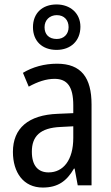

<svg xmlns="http://www.w3.org/2000/svg" viewBox="-20 -832 500 862"><path d="M234 -608C298 -608 341 -649 341 -712C341 -773 295 -812 234 -812C169 -812 128 -772 128 -710C128 -648 169 -608 234 -608ZM235 -657C199 -657 180 -678 180 -710C180 -742 203 -764 235 -764C268 -764 288 -742 288 -710C288 -678 266 -657 235 -657ZM236 -546C179 -546 126 -531 83 -505L109 -443C149 -465 187 -478 225 -478C282 -478 309 -443 309 -359V-324L239 -321C107 -316 38 -256 38 -150C38 -58 85 10 172 10C239 10 279 -18 312 -75H315L329 0H391V-363C391 -483 345 -546 236 -546ZM252 -262 309 -265V-213C309 -113 264 -58 198 -58C152 -58 123 -87 123 -151C123 -220 160 -258 252 -262Z"/></svg>

Font: Noto Sans Malayalam Condensed
Style: Regular
Weight: 400
Width: 3
Designer: Jelle Bosma - Monotype Design Team
Foundry: Monotype Imaging Inc.
Version: Version 2.104